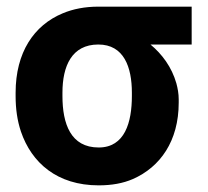

<svg xmlns="http://www.w3.org/2000/svg" viewBox="-20 -548 625 578"><path d="M27 -259C27 -220 32 -185 43 -152C75 -58 152 10 277 10C316 10 350 4 380 -9C462 -45 518 -123 518 -239V-249C518 -266 515 -282 511 -297C497 -346 468 -385 433 -414H557V-528H276C236 -528 200 -521 169 -508C82 -472 27 -390 27 -269ZM168 -259V-269C168 -349 196 -414 276 -414C353 -414 377 -346 377 -269V-259C377 -180 356 -104 277 -104C193 -104 168 -175 168 -259Z"/></svg>

Font: Asimov Pro
Style: Bd
Weight: 700
Designer: Google
Version: Version 2.000980; 2014